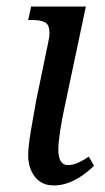

<svg xmlns="http://www.w3.org/2000/svg" viewBox="-20 -556 319 586"><path d="M66 -82Q66 -108 74.5 -158.5Q83 -209 90 -247L127 -426Q131 -442 131 -456Q131 -480 118 -487.5Q105 -495 78 -495H66L75 -536H242L175 -219Q169 -192 163.5 -155.5Q158 -119 158 -100Q158 -52 188 -52Q213 -52 251 -78L267 -50Q205 10 144 10Q107 10 86.5 -16.5Q66 -43 66 -82Z"/></svg>

Font: Noto Serif Narrow
Style: Italic
Weight: 400
Width: 4
Italic angle: -12°
Designer: Monotype Design Team
Foundry: Monotype Imaging Inc.
Version: Version 1.001